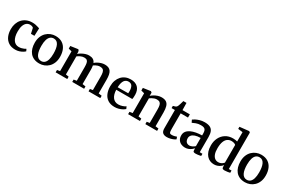

<svg xmlns="http://www.w3.org/2000/svg" viewBox="121 -2119 5070 3429"><g transform="rotate(30 2656.0 -404.0)"><path d="M280 11Q196 11 140.5 -25.5Q85 -62 57.5 -125.2Q30 -188.5 30 -268.5Q29.5 -331 48.2 -384.8Q67 -438.5 102.8 -478.2Q138.5 -518 190.2 -540.5Q242 -563 308 -563Q345 -563 374.2 -557Q403.5 -551 425.2 -543.8Q447 -536.5 461 -532.5L455.5 -375H384L361 -479.5Q359.5 -488 349 -494.8Q338.5 -501.5 323.5 -505.2Q308.5 -509 292.5 -509Q252.5 -509 222.2 -486Q192 -463 174.5 -416.2Q157 -369.5 157 -297.5Q156.5 -238 167.8 -193.8Q179 -149.5 199.2 -120.2Q219.5 -91 247.8 -76.5Q276 -62 309 -62Q338.5 -62 364.5 -68.2Q390.5 -74.5 412 -84Q433.5 -93.5 448 -103.5L467.5 -62Q452 -46 423.5 -29Q395 -12 358 -0.5Q321 11 280 11Z M521.5 -273.5Q521.5 -344.5 543.5 -398.5Q565.5 -452.5 603.2 -489Q641 -525.5 688.5 -544.2Q736 -563 787.5 -563Q872.5 -563 928.8 -526.2Q985 -489.5 1012.8 -425.2Q1040.5 -361 1040.5 -278Q1040.5 -206.5 1018.5 -152.2Q996.5 -98 958.8 -61.8Q921 -25.5 873.2 -7.2Q825.5 11 774.5 11Q710.5 11 663 -10Q615.5 -31 584 -69Q552.5 -107 537 -159.2Q521.5 -211.5 521.5 -273.5ZM782 -44Q823 -44 851.5 -68.8Q880 -93.5 895 -143.2Q910 -193 910 -268.5Q910 -321 903 -364.8Q896 -408.5 881 -440.5Q866 -472.5 841.5 -490Q817 -507.5 781.5 -507.5Q740.5 -507.5 711.5 -483Q682.5 -458.5 667.2 -408.8Q652 -359 652 -283Q652 -230.5 659.2 -186.8Q666.5 -143 682 -111Q697.5 -79 722.2 -61.5Q747 -44 782 -44Z M1109.5 0V-48.5L1167.5 -58.5V-466L1100.5 -484V-538L1249.5 -559.5L1265.5 -552.5L1277 -517L1276.5 -475Q1298 -496 1332 -515.5Q1366 -535 1404.2 -547.8Q1442.5 -560.5 1475.5 -560.5Q1529.5 -560.5 1562 -541.5Q1594.5 -522.5 1611 -482.5Q1630.5 -501.5 1661.8 -519.2Q1693 -537 1730.2 -548.8Q1767.5 -560.5 1804 -560.5Q1849.5 -560.5 1880.2 -547.2Q1911 -534 1929.2 -507Q1947.5 -480 1955.5 -438Q1963.5 -396 1963.5 -338.5V-58L2030.5 -48.5V0H1788V-48.5L1844.5 -58V-335Q1844.5 -386 1837 -419.5Q1829.5 -453 1808.5 -469.2Q1787.5 -485.5 1747.5 -485.5Q1724.5 -485.5 1701.8 -478.5Q1679 -471.5 1658.8 -460.8Q1638.5 -450 1623.5 -438.5Q1626.5 -425 1628.2 -409Q1630 -393 1630.8 -375.2Q1631.5 -357.5 1631.5 -338.5V-58.5L1697 -48.5V0H1452V-48.5L1512 -58.5V-337.5Q1512 -388 1505.2 -420.8Q1498.5 -453.5 1479.5 -469.2Q1460.5 -485 1421.5 -485Q1384.5 -485 1348.5 -468Q1312.5 -451 1287.5 -431V-58.5L1349.5 -48.5V0Z M2328.5 11Q2243.5 11 2187.8 -25Q2132 -61 2104.8 -125.5Q2077.5 -190 2077.5 -274Q2077.5 -340.5 2097 -393.8Q2116.5 -447 2151.2 -484.8Q2186 -522.5 2233.8 -542.5Q2281.5 -562.5 2338 -562.5Q2433.5 -562.5 2485.8 -511.2Q2538 -460 2540.5 -365Q2540.5 -333.5 2539 -311Q2537.5 -288.5 2533.5 -271.5H2202.5Q2203.5 -224.5 2214.2 -186Q2225 -147.5 2245 -119.8Q2265 -92 2294.8 -77Q2324.5 -62 2363.5 -62Q2404.5 -62 2446 -76.2Q2487.5 -90.5 2510 -108L2530 -63.5Q2513 -46 2481.5 -28.8Q2450 -11.5 2410.2 -0.2Q2370.5 11 2328.5 11ZM2202.5 -323 2419 -324.5Q2420 -334 2420.5 -346.2Q2421 -358.5 2421 -368.5Q2421 -431 2398.8 -469.5Q2376.5 -508 2322.5 -508Q2297.5 -508 2276.2 -498.2Q2255 -488.5 2239 -467Q2223 -445.5 2213.5 -410Q2204 -374.5 2202.5 -323Z M2665 -58.5V-466L2597.5 -484V-538L2746.5 -559.5H2752.5L2774.5 -542V-502L2773.5 -475.5Q2794.5 -495.5 2826.8 -515Q2859 -534.5 2897.5 -547.5Q2936 -560.5 2975.5 -560.5Q3036.5 -560.5 3071.8 -537.2Q3107 -514 3121.8 -465Q3136.5 -416 3136.5 -339V-57.5L3201.5 -48.5V0H2959.5V-48.5L3017 -57.5V-337.5Q3017 -388.5 3009 -421Q3001 -453.5 2980.2 -469.2Q2959.5 -485 2920.5 -485Q2894.5 -485 2869.8 -476.8Q2845 -468.5 2823 -456Q2801 -443.5 2784.5 -430.5V-58.5L2848 -48.5V0H2604V-48.5Z M3404.5 10Q3349 10 3319.8 -16Q3290.5 -42 3290.5 -105.5V-482H3222V-527.5Q3232 -531 3244 -534Q3256 -537 3266.2 -540.5Q3276.5 -544 3282 -548.5Q3288.5 -553.5 3293.2 -559Q3298 -564.5 3301.8 -572.2Q3305.5 -580 3309.5 -590Q3314.5 -602 3320.5 -621.8Q3326.5 -641.5 3332.2 -661.8Q3338 -682 3341.5 -695.5H3406.5L3409 -548H3560.5V-482H3409.5V-176.5Q3409.5 -126.5 3413.5 -103.5Q3417.5 -80.5 3429.2 -74.2Q3441 -68 3464 -68Q3489 -68 3517.8 -74.8Q3546.5 -81.5 3562 -88.5L3578 -43Q3562.5 -30.5 3535 -18.5Q3507.5 -6.5 3473.5 1.8Q3439.5 10 3404.5 10Z M3778 10.5Q3734.5 10.5 3697.2 -7.2Q3660 -25 3637.2 -60.2Q3614.5 -95.5 3614.5 -148.5Q3614.5 -197.5 3641.2 -232Q3668 -266.5 3713.8 -288.2Q3759.5 -310 3817.5 -320.5Q3875.5 -331 3938.5 -332V-367Q3938.5 -408 3929.5 -432.8Q3920.5 -457.5 3897.2 -468.8Q3874 -480 3831 -480Q3774.5 -480 3731.5 -463.2Q3688.5 -446.5 3664 -434L3638.5 -485.5Q3650.5 -496 3683.2 -513.8Q3716 -531.5 3763 -545.8Q3810 -560 3863 -560Q3933 -560 3974.5 -539.5Q4016 -519 4034 -475.8Q4052 -432.5 4052 -365V-51.5L4107.5 -50.5V-6.5Q4096.5 -3.5 4077.8 0Q4059 3.5 4037.8 6Q4016.5 8.5 3998 8.5Q3969 8.5 3957 0Q3945 -8.5 3945 -38V-70Q3933 -56 3909.5 -37Q3886 -18 3852.8 -3.8Q3819.5 10.5 3778 10.5ZM3830 -61Q3855 -61 3885.2 -75.2Q3915.5 -89.5 3938.5 -110.5V-280Q3871 -279.5 3827 -264Q3783 -248.5 3761.5 -222Q3740 -195.5 3740 -162Q3740 -127.5 3751.8 -105.2Q3763.5 -83 3783.8 -72Q3804 -61 3830 -61Z M4377 11Q4333.5 11 4294.8 -5.2Q4256 -21.5 4226.2 -54.8Q4196.5 -88 4179.5 -139Q4162.5 -190 4162.5 -259.5Q4162.5 -344.5 4196.5 -413Q4230.5 -481.5 4294.5 -522.2Q4358.5 -563 4447.5 -563Q4472.5 -563 4494.8 -559.5Q4517 -556 4534.5 -551V-743.5L4438.5 -755.5V-799L4623 -819H4629.5L4651.5 -802V-51H4707V-5Q4687 -0.5 4657.5 4.8Q4628 10 4598 10Q4572 10 4558 1.5Q4544 -7 4544 -37.5V-70Q4528.5 -49 4503.5 -30.5Q4478.5 -12 4446.5 -0.5Q4414.5 11 4377 11ZM4422.5 -61Q4448.5 -61 4470.5 -69.2Q4492.5 -77.5 4509 -90Q4525.5 -102.5 4534.5 -114.5V-478.5Q4527 -490.5 4501.5 -499.5Q4476 -508.5 4445 -508.5Q4400.5 -508.5 4365.8 -485Q4331 -461.5 4311 -410Q4291 -358.5 4290 -275Q4289 -198.5 4307 -151.2Q4325 -104 4355.2 -82.5Q4385.5 -61 4422.5 -61Z M4763 -273.5Q4763 -344.5 4785 -398.5Q4807 -452.5 4844.8 -489Q4882.5 -525.5 4930 -544.2Q4977.5 -563 5029 -563Q5114 -563 5170.2 -526.2Q5226.5 -489.5 5254.2 -425.2Q5282 -361 5282 -278Q5282 -206.5 5260 -152.2Q5238 -98 5200.2 -61.8Q5162.5 -25.5 5114.8 -7.2Q5067 11 5016 11Q4952 11 4904.5 -10Q4857 -31 4825.5 -69Q4794 -107 4778.5 -159.2Q4763 -211.5 4763 -273.5ZM5023.5 -44Q5064.5 -44 5093 -68.8Q5121.5 -93.5 5136.5 -143.2Q5151.5 -193 5151.5 -268.5Q5151.5 -321 5144.5 -364.8Q5137.5 -408.5 5122.5 -440.5Q5107.5 -472.5 5083 -490Q5058.5 -507.5 5023 -507.5Q4982 -507.5 4953 -483Q4924 -458.5 4908.8 -408.8Q4893.5 -359 4893.5 -283Q4893.5 -230.5 4900.8 -186.8Q4908 -143 4923.5 -111Q4939 -79 4963.8 -61.5Q4988.5 -44 5023.5 -44Z"/></g></svg>

Font: Merriweather 36pt SemiBold
Style: Regular
Weight: 600
Version: Version 2.100